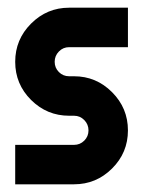

<svg xmlns="http://www.w3.org/2000/svg" viewBox="-20 -479 372 499"><path d="M172.4 0H19.5V-102.5H172.4Q188 -102.5 199 -113.5Q210 -124.5 210 -140.1Q210 -155.8 199 -167Q188 -178.2 172.4 -178.2H159.7Q102.1 -178.2 60.8 -219.2Q19.5 -260.3 19.5 -318.4Q19.5 -376.5 60.8 -417.7Q102.1 -459 159.7 -459H312.5V-356.4H159.7Q144 -356.4 133.1 -345.2Q122.1 -334 122.1 -318.4Q122.1 -302.7 133.1 -291.7Q144 -280.8 159.7 -280.8H172.4Q230 -280.8 271.2 -239.5Q312.5 -198.2 312.5 -140.1Q312.5 -82 271.2 -41Q230 0 172.4 0Z"/></svg>

Font: NAYAKA
Style: Regular
Weight: 400
Designer: R.S. Wihananto
Foundry: R.S. Wihananto
Version: Version 1.92